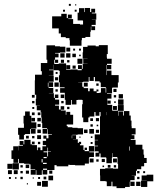

<svg xmlns="http://www.w3.org/2000/svg" viewBox="-20 -946 808 987"><path d="M73 -109H49V-129H39V-173H48V-194H74V-173H75V-197H98V-201H81V-221H101V-204H105V-227H137V-204H144V-200H170V-174H174H198V-194H217V-200H200V-222H217V-233H203V-249H219V-235H229V-253H247V-256H226V-282H223V-259H199V-283H222V-287H197V-314H194V-342H192V-369H189V-379H169V-403H185V-404H164V-438H166V-459H159V-489V-533H160V-562H195V-580H190V-622H223V-639H219V-683V-713H263V-708H288V-706H316V-676H288V-674H263V-671H281V-651H263V-639H279V-623H263V-639H259V-617H282V-620H320V-588H343V-589H379V-585H400V-591H381V-611H401V-592H405V-617H430V-618H408V-644H430V-645H405V-677H430H407V-705H430V-712H472V-708H488V-714H534V-668H529V-650H530V-644H554V-618H530V-612H528V-584H527V-560H529V-583H553V-560H590V-522H586V-496H558V-494H556V-466H530V-463H553V-439H532V-407H557V-377H586V-406H616V-376H587V-351H589V-373H613V-352H617V-375H645V-352H652V-326H656V-297H657V-287H677V-255H657V-251H671V-231H652V-227H677V-202H712V-178H718V-151H721V-134H734V-108H721V-91H706V-76H684V-68H679V-43H657V-42H672V-20H650V-12H672V10H650V-12H647V15H623V21H579V12H558V-12H553V11H529V-13H552H523V-15H495V-44H494V-78H521V-81H561V-79H587V-104H584V-133H583V-159V-139H559V-159H557V-135H555V-107H527V-135H525V-137H497V-157H491V-141H471V-161H487V-168H468V-194H484V-197H467V-225H484V-227H467V-255H494V-288V-314V-348H497V-370H491V-351H471V-370H465V-347H440V-342H434V-318H408V-342H402V-380V-410H405V-432H402V-433H380V-432H373V-409H349V-432H345V-407H317V-433H313V-469H289V-493H312V-497H287V-523H283V-559H287V-582H282V-585H255V-557H231V-556H256V-526H231V-523H253V-499H230V-494H254V-468H231V-467H257V-443H262V-460H280V-442H263V-434H284V-408H263V-403H283V-383H292V-400H310V-382H293V-378H318V-356H321V-371H341V-356H356V-306H323V-298H328V-292H352V-289H379V-287H407V-255H379V-253H352V-251H371V-231H355V-230H380V-211H385V-217H397V-205H391V-199H409V-175H415V-169H437V-195H465V-167H439V-133H437V-105H416V-96H366V-98H338V-99H331V-91H271V-97H260V-72H223V-49H199V-71H195V-47H167V-71H164V-48H138V-74H161V-77H137V-101H131V-104H104V-107H77V-129H73ZM341 -681H321V-701H341ZM366 -686H356V-696H366ZM396 -686H386V-696H396ZM312 -650H290V-672H312ZM342 -650H320V-672H342ZM370 -652H352V-670H370ZM395 -657H387V-665H395ZM404 -618H378V-644H404ZM309 -623H293V-639H309ZM337 -625H325V-637H337ZM254 -588H232V-585H255V-613H254ZM552 -590H530V-612H552ZM341 -591H321V-611H341ZM369 -593H353V-609H369ZM227 -561V-580V-561ZM276 -566H266V-576H276ZM472 -554H492H472ZM408 -524H382V-523H403V-500H410V-493H433V-477H441V-491H461V-477H476V-486H486V-476H477V-468H492V-470H499V-493H523V-470H526V-494H524V-522V-498H498V-522H492V-528H468V-550H462V-530H440V-550H436V-526H408ZM279 -533H263V-549H279ZM282 -500H260V-522H282ZM229 -500V-521H226V-500ZM431 -501H411V-521H431ZM487 -505H475V-517H487ZM579 -473H563V-489H579ZM277 -475H265V-487H277ZM612 -440H590V-462H612ZM310 -442H292V-460H310ZM158 -444H144V-458H158ZM577 -445H565V-457H577ZM615 -407H587V-435H615ZM549 -413H533V-429H549ZM307 -415H295V-427H307ZM157 -415H145V-427H157ZM575 -417H567V-425H575ZM581 -381H561V-401H581ZM337 -385H325V-397H337ZM156 -386H146V-396H156ZM103 -229H79V-253H73V-289H103V-311H101V-351H109V-373H133V-351H141V-317H167V-285H139V-283H163V-259H139V-283H135V-257H109V-253H103ZM526 -354V-370H525V-354ZM158 -354H144V-368H158ZM188 -354H174V-368H188ZM160 -322H142V-340H160ZM190 -322H172V-340H190ZM489 -323H473V-339H489ZM458 -324H444V-338H458ZM189 -293H173V-309H189ZM457 -295H445V-307H457ZM485 -297H477V-305H485ZM463 -259H439V-283H463ZM190 -262H172V-280H190ZM430 -262H412V-280H430ZM489 -263H473V-279H489ZM191 -231H171V-251H191ZM351 -235V-250H349V-235ZM128 -234H114V-248H128ZM157 -235H145V-247H157ZM455 -237H447V-245H455ZM394 -238H388V-244H394ZM158 -204H144V-218H158ZM187 -205H175V-217H187ZM456 -206H446V-216H456ZM647 -172V-193H644V-172ZM188 -174H174V-188H188ZM224 -168H204V-163H223V-142H227V-165H242V-167H227V-187H224ZM427 -175H415V-187H427ZM618 -172V-186V-172ZM463 -139H439V-163H463ZM204 -133H220V-139H204ZM461 -111H441V-131H461ZM581 -111H561V-131H581ZM519 -113H503V-129H519ZM194 -111H199V-128H194ZM487 -115H475V-127H487ZM201 -103H220V-109H201ZM77 -75H45V-107H77ZM44 -78H18V-104H44ZM130 -82H112V-100H130ZM548 -84H534V-98H548ZM577 -85H565V-97H577ZM97 -85H85V-97H97ZM515 -87H507V-95H515ZM201 -73H222V-79H201ZM41 -51H21V-71H41ZM71 -51H51V-71H71ZM249 -53H233V-69H249ZM129 -53H113V-69H129ZM97 -55H85V-67H97ZM697 -55H685V-67H697ZM726 -56H716V-66H726ZM737 15H705V-17H734V-48H768V-14H737ZM734 -18H708V-44H734ZM253 -19H229V-43H253ZM218 -24H204V-38H218ZM97 -25H85V-37H97ZM697 -25H685V-37H697ZM36 -26H26V-36H36ZM186 -26H176V-36H186ZM65 -27H57V-35H65ZM154 -28H148V-34H154ZM226 14H196V-16H226ZM702 10H680V-12H702ZM191 9H171V-11H191ZM124 2H118V-4H124ZM344 -916H334V-926H344ZM372 -918H366V-924H372ZM399 -711H339V-739H337V-750H318V-755H293V-774H282V-800H248V-862H295V-875H323V-853H329V-871H349V-851H331V-848H356V-823H391V-820H407V-838H406V-841H379V-881H386V-904H412V-884H415V-905H443V-884H449V-901H469V-881H452V-877H475V-845H452V-844H472V-818H451V-811H469V-791H449V-809H447V-783H444V-756H419V-751H401V-739H399ZM374 -886H364V-896H374ZM314 -886H304V-896H314Z"/></svg>

Font: Rubik Storm
Style: Regular
Weight: 400
Designer: Hubert and Fischer, NaN
Foundry: Hubert and Fischer, NaN
Version: Version 2.201